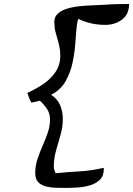

<svg xmlns="http://www.w3.org/2000/svg" viewBox="-20 -816 651 939"><path d="M486.3 4.9Q487.8 6.3 487.8 9.8Q487.8 43.9 468.5 63Q449.2 82 419.4 90.6Q389.6 99.1 358.2 101.1Q326.7 103 302.2 103Q281.7 103 256.1 102.5Q230.5 102.1 206.8 96.4Q183.1 90.8 167.7 75.7Q152.3 60.5 152.3 30.8Q152.3 -4.9 163.3 -38.1Q174.3 -71.3 188.5 -103.3Q202.6 -135.3 213.6 -167.2Q224.6 -199.2 224.6 -231.9Q224.6 -260.7 210 -283Q195.3 -305.2 175.3 -323.7L133.8 -314Q127 -325.2 122.3 -337.4Q117.7 -349.6 113.8 -361.8Q151.9 -378.4 189 -403.1Q226.1 -427.7 250.5 -462.6Q274.9 -497.6 274.9 -543.5Q274.9 -566.9 270.3 -589.1Q265.6 -611.3 258.8 -633.3Q254.4 -647.9 250.5 -663.1Q246.6 -678.2 246.6 -693.4Q241.7 -724.6 257.3 -743.2Q272.9 -761.7 301.5 -771.5Q330.1 -781.2 365 -785.2Q399.9 -789.1 434.6 -790Q469.2 -791 496.6 -793Q525.4 -795.4 554.2 -795.9Q583 -796.4 611.3 -796.4Q611.3 -746.1 576.7 -720.2Q542 -694.3 495.1 -694.3Q424.3 -694.3 362.8 -723.6Q358.4 -712.9 355.7 -691.4Q353 -669.9 351.6 -647.9Q350.1 -626 349.1 -612.8Q346.2 -565.9 335.9 -514.6Q325.7 -463.4 301.3 -419.7Q276.9 -376 230 -352.5Q261.2 -332 274.2 -301.5Q287.1 -271 287.1 -234.9Q287.1 -194.8 276.1 -156.5Q265.1 -118.2 254.2 -79.8Q243.2 -41.5 243.2 -1.5Q243.2 6.8 245.8 15.4Q248.5 23.9 252 31.2Q310.5 25.4 369.6 22Q428.7 18.6 486.3 4.9Z"/></svg>

Font: Lumanosimo
Style: Regular
Weight: 400
Designer: The DocRepair Project, Eduardo Rodriguez Tunni
Foundry: Google
Version: Version 1.010